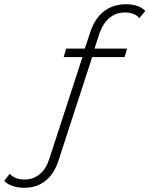

<svg xmlns="http://www.w3.org/2000/svg" viewBox="-176 -706 707 908"><path d="M511 -654 483 -620Q473 -633 455 -640Q437 -647 415 -647Q373 -647 342.5 -622Q312 -597 295 -550L271 -476H425L413 -436H260L101 52Q82 114 40.5 148Q-1 182 -61 182Q-91 182 -116.5 173.5Q-142 165 -156 149L-130 116Q-105 143 -60 143Q-19 143 11.5 118Q42 93 57 46L214 -436H125L137 -476H225L251 -554Q271 -617 314.5 -651.5Q358 -686 421 -686Q449 -686 473 -678Q497 -670 511 -654Z"/></svg>

Font: Montserrat Ace
Style: Light Italic
Weight: 300
Italic angle: -11.3°
Designer: Julieta Ulanovsky
Foundry: Julieta Ulanovsky
Version: Version 1